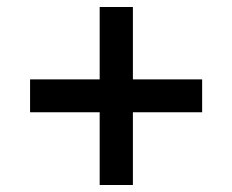

<svg xmlns="http://www.w3.org/2000/svg" viewBox="-20 -618 664 549"><path d="M360 -391H558V-297H360V-89H265V-297H66V-391H265V-598H360Z"/></svg>

Font: CBA Beacon Sans Bold
Style: Regular
Weight: 700
Designer: Wei Huang
Foundry: Wei Huang
Version: Version 1.002